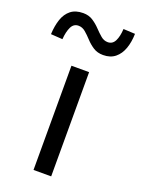

<svg xmlns="http://www.w3.org/2000/svg" viewBox="-207 -872 689 940"><g transform="rotate(20 138.0 -402.5)"><path d="M92 0V-543H184V0ZM219 -645Q189 -645 167.5 -659Q146 -673 128.5 -692Q111 -711 94.5 -725Q78 -739 58 -739Q33 -739 21 -714.5Q9 -690 6 -650L-55 -654Q-53 -698 -41.5 -732Q-30 -766 -5.5 -785.5Q19 -805 59 -805Q88 -805 109.5 -791Q131 -777 148.5 -758.5Q166 -740 182.5 -726Q199 -712 219 -712Q244 -712 256 -736Q268 -760 270 -799L331 -796Q330 -753 318 -719Q306 -685 281.5 -665Q257 -645 219 -645Z"/></g></svg>

Font: Noto Sans HK
Style: Regular
Weight: 400
Designer: Ryoko NISHIZUKA 西塚涼子 (kana, bopomofo & ideographs); Paul D. Hunt (Latin, Greek & Cyrillic); Sandoll Communications 산돌커뮤니
Foundry: Adobe
Version: Version 2.004-H2;hotconv 1.0.118;makeotfexe 2.5.65603